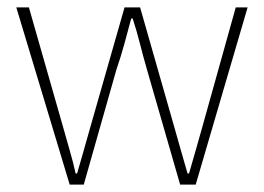

<svg xmlns="http://www.w3.org/2000/svg" viewBox="-20 -498 712 518"><path d="M168 0 24 -478H58L150 -156Q159 -123 168 -92.5Q177 -62 184 -30H188Q197 -62 206 -92.5Q215 -123 224 -156L316 -478H358L450 -156Q459 -123 468 -92.5Q477 -62 486 -30H490Q499 -62 508 -92.5Q517 -123 526 -156L616 -478H648L508 0H466L376 -312Q366 -347 357.5 -380.5Q349 -414 338 -448H334Q325 -414 315.5 -379.5Q306 -345 294 -310L206 0Z"/></svg>

Font: Source Sans Variable
Style: Regular
Weight: 200
Designer: Paul D. Hunt
Foundry: Adobe Systems Incorporated
Version: Version 3.006;hotconv 1.0.111;makeotfexe 2.5.65597